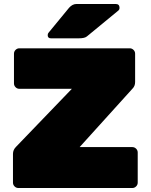

<svg xmlns="http://www.w3.org/2000/svg" viewBox="-20 -942 755 962"><path d="M643 -205Q654 -205 662 -197Q670 -189 670 -178V-27Q670 -16 662 -8Q654 0 643 0H72Q61 0 53 -8Q45 -16 45 -27V-171Q45 -191 60 -206L340 -497H77Q66 -497 58 -505Q50 -513 50 -524V-673Q50 -684 58 -692Q66 -700 77 -700H630Q641 -700 649 -692Q657 -684 657 -673V-531Q657 -511 644 -498L379 -205ZM363 -922H560Q579 -922 579 -902Q579 -895 574 -890L416 -760Q405 -750 375 -750H235Q219 -750 219 -766Q219 -774 224 -779L326 -903Q343 -922 363 -922Z"/></svg>

Font: Rubik One
Style: Regular
Weight: 400
Designer: Hubert and Fischer with Elvire Volk Leonovitch
Foundry: Hubert and Fischer with Elvire Volk Leonovitch
Version: Version 1.001